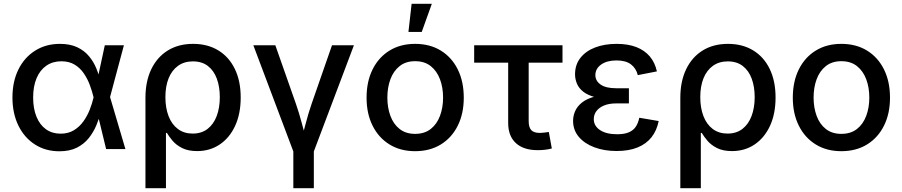

<svg xmlns="http://www.w3.org/2000/svg" viewBox="-20 -777 4705 1001"><path d="M289.6 11.7Q217.3 11.7 161.9 -23.9Q106.4 -59.6 75.7 -122.8Q44.9 -186 44.9 -268.6Q44.9 -351.6 75.9 -414.6Q106.9 -477.5 163.1 -512.9Q219.2 -548.3 292.5 -548.3Q345.7 -548.3 383.1 -530.5Q420.4 -512.7 444.3 -483.6Q468.3 -454.6 482.4 -419.9Q496.6 -385.3 503.4 -351.6H539.1L553.2 -272.9L633.8 0H533.2L467.3 -272Q460 -302.2 448 -334.5Q436 -366.7 416.7 -394.8Q397.5 -422.9 368.9 -440.2Q340.3 -457.5 299.8 -457.5Q254.9 -457.5 221.7 -434.6Q188.5 -411.6 170.7 -369.4Q152.8 -327.1 152.8 -268.6Q152.8 -210.9 170.2 -168.5Q187.5 -126 219.7 -103Q252 -80.1 295.9 -80.1Q335.9 -80.1 365.2 -97.9Q394.5 -115.7 415 -144.5Q435.5 -173.3 448.2 -206.1Q460.9 -238.8 467.8 -269L526.4 -541H626L553.2 -269L539.1 -192.4H505.9Q497.1 -159.2 482.2 -123.5Q467.3 -87.9 442.9 -57.1Q418.5 -26.4 381.1 -7.3Q343.8 11.7 289.6 11.7Z M738.3 204.1V-267.1Q738.3 -353 768.8 -416.3Q799.3 -479.5 855 -513.9Q910.6 -548.3 986.8 -548.3Q1062 -548.3 1117.7 -514.6Q1173.3 -481 1204.1 -418Q1234.9 -355 1234.9 -268.6Q1234.9 -183.6 1205.8 -120.8Q1176.8 -58.1 1125.5 -23.7Q1074.2 10.7 1007.8 10.7Q960.9 10.7 929.7 -5.1Q898.4 -21 879.9 -43Q861.3 -64.9 850.1 -84H845.2V204.1ZM984.4 -80.6Q1030.8 -80.6 1062.3 -105Q1093.8 -129.4 1109.9 -172.4Q1126 -215.3 1126 -270.5Q1126 -324.2 1110.6 -366.5Q1095.2 -408.7 1064 -432.9Q1032.7 -457 985.8 -457Q940.4 -457 908.2 -433.8Q876 -410.6 859.1 -368.9Q842.3 -327.1 842.3 -270.5Q842.3 -214.4 858.9 -171.4Q875.5 -128.4 907.5 -104.5Q939.5 -80.6 984.4 -80.6Z M1511.2 17.6 1300.8 -541H1415.5L1522.9 -235.4Q1540 -186 1553 -136.5Q1565.9 -86.9 1579.6 -38.1H1548.3Q1562 -86.9 1574.7 -136.2Q1587.4 -185.5 1604.5 -235.4L1710.9 -541H1825.2L1614.3 17.6ZM1509.3 204.1V-3.9H1616.2V204.1Z M2144 11.2Q2067.9 11.2 2011 -23.7Q1954.1 -58.6 1922.6 -121.6Q1891.1 -184.6 1891.1 -267.6Q1891.1 -352.1 1922.6 -415.3Q1954.1 -478.5 2011 -513.4Q2067.9 -548.3 2144 -548.3Q2221.2 -548.3 2278.1 -513.4Q2335 -478.5 2366.5 -415.3Q2397.9 -352.1 2397.9 -267.6Q2397.9 -184.6 2366.5 -121.6Q2335 -58.6 2278.1 -23.7Q2221.2 11.2 2144 11.2ZM2144 -79.1Q2193.4 -79.1 2225.6 -104.5Q2257.8 -129.9 2273.9 -172.9Q2290 -215.8 2290 -268.1Q2290 -320.8 2273.9 -363.8Q2257.8 -406.7 2225.6 -432.4Q2193.4 -458 2144 -458Q2095.7 -458 2063.5 -432.4Q2031.2 -406.7 2015.4 -363.8Q1999.5 -320.8 1999.5 -268.1Q1999.5 -215.8 2015.4 -172.9Q2031.2 -129.9 2063.5 -104.5Q2095.7 -79.1 2144 -79.1ZM2109.4 -610.4 2126 -757.3H2231.4L2178.7 -610.4Z M2783.7 5.9Q2709.5 5.9 2669.4 -31Q2629.4 -67.9 2629.4 -136.2V-450.2H2452.1V-541H2912.6V-450.2H2736.3V-146Q2736.3 -113.3 2749.8 -98.6Q2763.2 -84 2794.9 -84Q2804.2 -84 2817.6 -85.7Q2831.1 -87.4 2841.3 -88.9L2856.9 -2.9Q2840.8 1.5 2821.8 3.7Q2802.7 5.9 2783.7 5.9Z M3194.8 10.3Q3130.4 10.3 3078.9 -9Q3027.3 -28.3 2997.6 -63.5Q2967.8 -98.6 2967.8 -147Q2967.8 -173.8 2978.8 -198.2Q2989.7 -222.7 3013.9 -242.2Q3038.1 -261.7 3078.4 -272.9Q3118.7 -284.2 3176.8 -284.2H3258.8V-237.8H3191.4Q3155.8 -237.8 3129.9 -227.3Q3104 -216.8 3089.8 -198.2Q3075.7 -179.7 3075.7 -155.8Q3075.7 -120.6 3108.2 -98.9Q3140.6 -77.1 3197.8 -77.1Q3234.4 -77.1 3257.8 -86.9Q3281.2 -96.7 3294.2 -115.7Q3307.1 -134.8 3313 -163.1L3414.1 -146Q3404.3 -96.7 3377 -61.8Q3349.6 -26.9 3304.2 -8.3Q3258.8 10.3 3194.8 10.3ZM3178.2 -260.3Q3121.1 -260.3 3082.5 -270.5Q3043.9 -280.8 3021 -298.8Q2998 -316.9 2988 -340.6Q2978 -364.3 2978 -389.6Q2978 -439.5 3005.9 -475.1Q3033.7 -510.7 3082.5 -529.5Q3131.3 -548.3 3194.8 -548.3Q3254.4 -548.3 3297.6 -531.5Q3340.8 -514.6 3367.7 -482.9Q3394.5 -451.2 3404.8 -404.8L3305.2 -385.3Q3296.4 -420.9 3269.5 -441.4Q3242.7 -461.9 3194.3 -461.9Q3144 -461.9 3114 -440.4Q3084 -418.9 3084 -385.3Q3084 -355.5 3111.3 -336.2Q3138.7 -316.9 3192.9 -316.9H3258.8V-260.3Z M3526.9 204.1V-267.1Q3526.9 -353 3557.4 -416.3Q3587.9 -479.5 3643.6 -513.9Q3699.2 -548.3 3775.4 -548.3Q3850.6 -548.3 3906.2 -514.6Q3961.9 -481 3992.7 -418Q4023.4 -355 4023.4 -268.6Q4023.4 -183.6 3994.4 -120.8Q3965.3 -58.1 3914.1 -23.7Q3862.8 10.7 3796.4 10.7Q3749.5 10.7 3718.3 -5.1Q3687 -21 3668.5 -43Q3649.9 -64.9 3638.7 -84H3633.8V204.1ZM3772.9 -80.6Q3819.3 -80.6 3850.8 -105Q3882.3 -129.4 3898.4 -172.4Q3914.6 -215.3 3914.6 -270.5Q3914.6 -324.2 3899.2 -366.5Q3883.8 -408.7 3852.5 -432.9Q3821.3 -457 3774.4 -457Q3729 -457 3696.8 -433.8Q3664.6 -410.6 3647.7 -368.9Q3630.9 -327.1 3630.9 -270.5Q3630.9 -214.4 3647.5 -171.4Q3664.1 -128.4 3696 -104.5Q3728 -80.6 3772.9 -80.6Z M4366.2 11.2Q4290 11.2 4233.2 -23.7Q4176.3 -58.6 4144.8 -121.6Q4113.3 -184.6 4113.3 -267.6Q4113.3 -352.1 4144.8 -415.3Q4176.3 -478.5 4233.2 -513.4Q4290 -548.3 4366.2 -548.3Q4443.4 -548.3 4500.2 -513.4Q4557.1 -478.5 4588.6 -415.3Q4620.1 -352.1 4620.1 -267.6Q4620.1 -184.6 4588.6 -121.6Q4557.1 -58.6 4500.2 -23.7Q4443.4 11.2 4366.2 11.2ZM4366.2 -79.1Q4415.5 -79.1 4447.8 -104.5Q4480 -129.9 4496.1 -172.9Q4512.2 -215.8 4512.2 -268.1Q4512.2 -320.8 4496.1 -363.8Q4480 -406.7 4447.8 -432.4Q4415.5 -458 4366.2 -458Q4317.9 -458 4285.6 -432.4Q4253.4 -406.7 4237.5 -363.8Q4221.7 -320.8 4221.7 -268.1Q4221.7 -215.8 4237.5 -172.9Q4253.4 -129.9 4285.6 -104.5Q4317.9 -79.1 4366.2 -79.1Z"/></svg>

Font: Inter 17pt Medium
Style: Regular
Weight: 500
Version: Version 4.001;git-66647c0bb